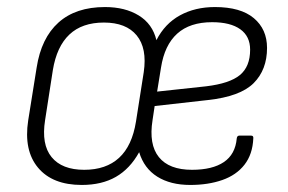

<svg xmlns="http://www.w3.org/2000/svg" viewBox="-20 -514 818 545"><path d="M212 11Q129 11 88 -38Q47 -87 60 -172L84 -322Q97 -406 146 -450Q195 -494 278 -494Q335 -494 374 -470Q413 -446 424 -400Q448 -447 491 -470.5Q534 -494 590 -494Q663 -494 700.5 -462.5Q738 -431 738 -378Q738 -316 700 -278Q662 -240 570 -230L419 -213L413 -173Q402 -104 431 -68Q460 -32 525 -32Q583 -32 615.5 -54Q648 -76 652 -121Q653 -129 659 -129H693Q700 -129 699 -121Q697 -76 674 -46.5Q651 -17 611 -3Q571 11 520 11Q464 11 426.5 -12.5Q389 -36 375 -82Q349 -35 309 -12Q269 11 212 11ZM219 -32Q281 -32 318 -66Q355 -100 366 -169L388 -309Q398 -377 368 -413.5Q338 -450 275 -450Q213 -450 177 -416Q141 -382 130 -315L108 -173Q97 -104 126.5 -68Q156 -32 219 -32ZM426 -254 565 -269Q632 -277 661 -301Q690 -325 690 -373Q690 -411 662 -431Q634 -451 582 -451Q519 -451 483 -418.5Q447 -386 437 -322Z"/></svg>

Font: Sofia Sans Semi Condensed Light
Style: Italic
Weight: 300
Italic angle: -9°
Version: Version 4.100